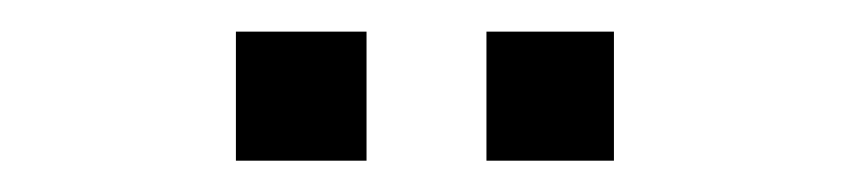

<svg xmlns="http://www.w3.org/2000/svg" viewBox="-20 -649 540 122"><path d="M129.9 -628.9H212.9V-546.9H129.9ZM289.1 -628.9H370.1V-546.9H289.1Z"/></svg>

Font: BabelStone Irk Bitig Colour
Style: Regular
Weight: 400
Designer: Andrew West
Foundry: BabelStone
Version: Version 1.03 June 7, 2023